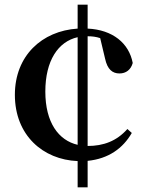

<svg xmlns="http://www.w3.org/2000/svg" viewBox="-20 -754 629 826"><path d="M357 52V-62C447 -71 509 -116 547 -182L528 -199C482 -147 425 -126 357 -126V-598C376 -598 393 -596 411 -590L432 -502C442 -455 464 -438 494 -438C522 -438 543 -454 551 -483C535 -568 465 -626 357 -631V-734H314V-631C160 -621 44 -514 44 -346C44 -172 165 -67 314 -61V52ZM314 -131C232 -150 175 -227 175 -360C175 -493 230 -575 314 -594Z"/></svg>

Font: Noto Serif KR
Style: Bold
Weight: 700
Designer: Ryoko NISHIZUKA 西塚涼子 (kana & ideographs); Frank Grießhammer (Latin, Greek & Cyrillic); Wenlong ZHANG 张文龙 (bopomofo); San
Foundry: Adobe
Version: Version 2.001;hotconv 1.1.0;makeotfexe 2.6.0